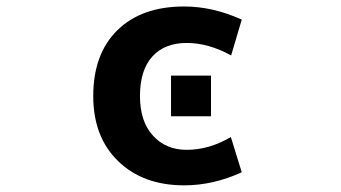

<svg xmlns="http://www.w3.org/2000/svg" viewBox="-20 -554 1040 586"><path d="M684.6 -135.7 717.8 -28.3Q630.9 11.7 542 11.7Q417 11.7 340.8 -62Q264.6 -135.7 264.6 -260.7Q264.6 -389.6 338.4 -461.9Q412.1 -534.2 542 -534.2Q629.9 -534.2 717.8 -494.1L685.5 -384.8Q616.2 -422.9 549.8 -422.9Q482.4 -422.9 444.8 -381.3Q407.2 -339.8 407.2 -260.7Q407.2 -183.6 446.8 -140.1Q486.3 -96.7 549.8 -96.7Q618.2 -96.7 684.6 -135.7ZM502 -199.2V-323.2H624V-199.2Z"/></svg>

Font: Gen Shin Gothic Monospace Bold
Style: Bold
Weight: 700
Designer: [Source Han Sans]
Ryoko NISHIZUKA  (kana & ideographs); Paul D. Hunt (Latin, Greek & Cyrillic); Wenlong ZHANG  (bopomofo
Version: Version 1.002.20150607